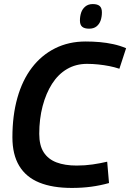

<svg xmlns="http://www.w3.org/2000/svg" viewBox="-20 -914 640 944"><path d="M333 10Q238 10 173 -16.5Q108 -43 74.5 -98.5Q41 -154 41 -239Q41 -346 65.5 -433Q90 -520 137 -581.5Q184 -643 251 -676.5Q318 -710 401 -710Q437 -710 470.5 -707Q504 -704 536.5 -697Q569 -690 600 -677L567 -576Q543 -584 517.5 -589Q492 -594 464 -597Q436 -600 408 -600Q353 -600 309.5 -574.5Q266 -549 236 -502Q206 -455 189.5 -392Q173 -329 173 -256Q173 -199 195 -165Q217 -131 258 -115.5Q299 -100 357 -100Q398 -100 435.5 -105.5Q473 -111 507 -119L516 -14Q473 -2 428.5 4Q384 10 333 10ZM418 -773Q395 -773 384 -782.5Q373 -792 373 -813Q373 -834 379 -852Q385 -870 399.5 -882Q414 -894 436 -894Q459 -894 470 -884.5Q481 -875 481 -853Q481 -832 475 -814Q469 -796 455 -784.5Q441 -773 418 -773Z"/></svg>

Font: Georama ExtraCondensed Thin SemiBold
Style: Italic
Weight: 600
Italic angle: -9°
Version: Version 1.001